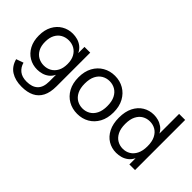

<svg xmlns="http://www.w3.org/2000/svg" viewBox="-103 -1201 1909 1909"><g transform="rotate(45 851.5 -246.5)"><path d="M263.7 212Q173.5 212 113.2 174.1Q52.9 136.3 31.2 55.9L107.6 28.9Q121.4 79.9 159.5 110.4Q197.5 140.9 262.2 140.9Q339.3 140.9 380.2 101.4Q421.1 61.9 421.1 -19.7V-114.7Q403.8 -78.2 376 -57.2Q348.3 -36.1 315.9 -27.1Q283.5 -18 251.5 -18Q187.7 -18 135.9 -48.6Q84.1 -79.2 54 -136.2Q24 -193.1 24 -270.7Q24 -348.6 54 -405Q84.1 -461.4 135.9 -492Q187.7 -522.7 251.5 -522.7Q284.3 -522.7 317.2 -513.6Q350.1 -504.5 378.6 -482.7Q407.1 -460.8 425.4 -423.3V-510.7H506.1V-35.4Q506.1 49.2 478.1 103.9Q450 158.6 396 185.3Q342 212 263.7 212ZM269.7 -93.4Q313.2 -93.4 348.5 -113.2Q383.8 -133 405.4 -172.6Q427 -212.3 427 -270.7Q427 -329.4 405.4 -368.6Q383.8 -407.8 348.5 -427.5Q313.2 -447.2 269.7 -447.2Q226.3 -447.2 190.5 -427.5Q154.6 -407.8 133.5 -368.2Q112.3 -328.6 112.3 -269.9Q112.3 -212.3 133.5 -172.6Q154.6 -133 190.5 -113.2Q226.3 -93.4 269.7 -93.4Z M843.6 12Q774.5 12 718.2 -19.9Q662 -51.9 629.2 -111.8Q596.4 -171.7 596.4 -254.9Q596.4 -338.3 629.2 -398.1Q662 -458 718.2 -490.3Q774.5 -522.7 843.6 -522.7Q913.6 -522.7 969.4 -490.3Q1025.2 -458 1058 -398.1Q1090.8 -338.3 1090.8 -254.9Q1090.8 -171.7 1058 -111.8Q1025.2 -51.9 969.4 -19.9Q913.6 12 843.6 12ZM843.6 -63.3Q887 -63.3 923.1 -84.2Q959.3 -105 980.8 -147.6Q1002.4 -190.1 1002.4 -254.9Q1002.4 -320.5 980.8 -363.1Q959.3 -405.6 923.1 -426.5Q887 -447.4 843.6 -447.4Q800.2 -447.4 764 -426.5Q727.8 -405.6 706.3 -363.1Q684.8 -320.5 684.8 -254.9Q684.8 -190.1 706.3 -147.6Q727.8 -105 764 -84.2Q800.2 -63.3 843.6 -63.3Z M1391.8 12Q1328.3 12 1276.5 -19.2Q1224.8 -50.4 1194.6 -110.3Q1164.4 -170.3 1164.4 -255.6Q1164.4 -340.9 1194.4 -400.5Q1224.4 -460.1 1276.2 -491.4Q1328 -522.7 1391.8 -522.7Q1422 -522.7 1453.5 -514Q1485.1 -505.3 1513.7 -485Q1542.3 -464.7 1561.6 -428.5V-705H1646.6V0H1567.3V-87.9Q1549 -50.3 1520.2 -28.3Q1491.4 -6.3 1458.2 2.8Q1425 12 1391.8 12ZM1410 -63.3Q1453.5 -63.3 1488.9 -84.2Q1524.3 -105 1545.8 -147.6Q1567.3 -190.1 1567.3 -255.7Q1567.3 -321.3 1545.8 -363.9Q1524.3 -406.4 1488.9 -426.9Q1453.5 -447.4 1410 -447.4Q1367.4 -447.4 1331.6 -426.9Q1295.8 -406.4 1274.3 -363.9Q1252.8 -321.3 1252.8 -255.7Q1252.8 -190.1 1274.3 -147.6Q1295.8 -105 1331.6 -84.2Q1367.4 -63.3 1410 -63.3Z"/></g></svg>

Font: TikTok Sans Light
Style: Regular
Weight: 300
Version: Version 4.000